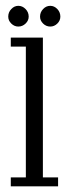

<svg xmlns="http://www.w3.org/2000/svg" viewBox="-20 -656 238 676"><path d="M18 0V-31.5H71V-492H18V-523.5H131V-31.5H184.5V0ZM157 -562.5Q142.5 -562.5 131.8 -573Q121 -583.5 121 -597.5Q121 -613 131.8 -624.2Q142.5 -635.5 157 -635.5Q171 -635.5 181.8 -624.2Q192.5 -613 192.5 -597.5Q192.5 -583.5 181.8 -573Q171 -562.5 157 -562.5ZM44.5 -562.5Q30.5 -562.5 19.8 -573Q9 -583.5 9 -597.5Q9 -613 19.8 -624.2Q30.5 -635.5 44.5 -635.5Q59 -635.5 70 -624.2Q81 -613 81 -597.5Q81 -583.5 70 -573Q59 -562.5 44.5 -562.5Z"/></svg>

Font: Imbue Light
Style: Regular
Weight: 300
Designer: Tyler Finck
Foundry: Etcetera Type Company
Version: Version 1.102